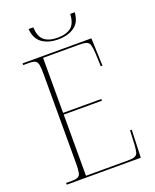

<svg xmlns="http://www.w3.org/2000/svg" viewBox="-160 -972 855 1062"><g transform="rotate(-20 267.5 -440.5)"><path d="M277 -771Q220 -771 183 -797Q146 -823 141 -881H169Q171 -826 198.5 -803.5Q226 -781 277 -781Q328 -781 356 -803.5Q384 -826 386 -881H413Q409 -823 371.5 -797Q334 -771 277 -771ZM45 0V-10H78Q103 -10 115 -16Q127 -22 130.5 -40.5Q134 -59 134 -98V-616Q134 -655 130.5 -673.5Q127 -692 115 -698Q103 -704 78 -704H45V-714H450L456 -551H446L443 -628Q441 -660 436.5 -676.5Q432 -693 418.5 -698.5Q405 -704 376 -704H162V-380H387V-370H162V-10H408Q436 -10 449.5 -15.5Q463 -21 467 -35.5Q471 -50 473 -79L477 -163H487L481 0Z"/></g></svg>

Font: Noto Serif Display SemiCondensed Thin
Style: Regular
Weight: 100
Width: 4
Designer: Monotype Design Team
Foundry: Monotype Imaging Inc.
Version: Version 2.009